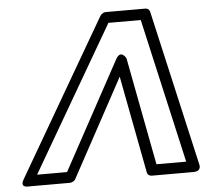

<svg xmlns="http://www.w3.org/2000/svg" viewBox="-53 -793 952 875"><g transform="rotate(-5 423.0 -355.5)"><path d="M491 -518 223 -25H86L470 -686H618L768 -25H632L538 -518C538 -518 515 -562 491 -518ZM500 -437 585 9C587 19 596 25 606 25H797C838 25 826 -9 826 -9L664 -720C662 -729 654 -736 644 -736H462C453 -736 442 -730 436 -720L23 -9C1 29 41 25 41 25H231C241 25 253 19 258 9Z"/></g></svg>

Font: Asimov
Style: XWidOuIt
Weight: 500
Designer: Google
Version: Version 2.000980; 2014